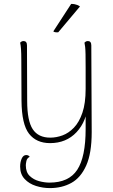

<svg xmlns="http://www.w3.org/2000/svg" viewBox="-20 -722 576 982"><path d="M235 240Q199 240 164 229Q129 218 106 193.5Q83 169 83 130Q83 107 91 89Q99 71 114 71Q126 71 132 80Q118 87 115 101.5Q112 116 112 123Q112 159 132 178Q152 197 180 204.5Q208 212 233 212Q332 212 375 146.5Q418 81 418 -62Q418 -83 418 -103.5Q418 -124 418 -145Q418 -166 418 -187L431 -195Q424 -102 371.5 -46Q319 10 236 10Q166 10 128.5 -38Q91 -86 90 -207L89 -417Q89 -449 87.5 -470.5Q86 -492 83 -504Q86 -507 90 -509.5Q94 -512 101 -512Q109 -512 113.5 -506.5Q118 -501 118 -490L119 -206Q119 -104 147.5 -61Q176 -18 237 -18Q268 -18 299.5 -29.5Q331 -41 358 -69Q385 -97 401.5 -145.5Q418 -194 418 -267Q418 -335 418 -377.5Q418 -420 417.5 -444.5Q417 -469 415.5 -482Q414 -495 412 -504Q415 -507 419 -509.5Q423 -512 430 -512Q438 -512 442.5 -506.5Q447 -501 447 -490L449 -46Q449 62 421 124.5Q393 187 345 213.5Q297 240 235 240ZM389 -689 278 -557Q273 -556 264 -557Q255 -558 253 -562L344 -702Q354 -702 361.5 -700.5Q369 -699 375.5 -696.5Q382 -694 389 -689Z"/></svg>

Font: Arima Thin Thin
Style: Regular
Weight: 250
Version: Version 1.100